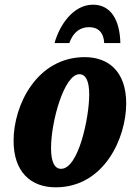

<svg xmlns="http://www.w3.org/2000/svg" viewBox="-20 -790 577 820"><path d="M213 -606H276C293 -654 323 -674 361 -674C398 -674 423 -652 425 -606H494C492 -702 455 -770 377 -770C293 -770 234 -683 213 -606ZM218 10C425 10 519 -201 519 -348C519 -488 440 -546 342 -546C138 -546 38 -342 38 -189C38 -56 111 10 218 10ZM241 -69C214 -69 198 -96 198 -158C198 -271 254 -473 319 -473C345 -473 361 -447 361 -386C361 -287 315 -69 241 -69Z"/></svg>

Font: Noto Serif ExtraCondensed Black
Style: Italic
Weight: 900
Width: 2
Italic angle: -12°
Designer: Monotype Design Team
Foundry: Monotype Imaging Inc.
Version: Version 2.014